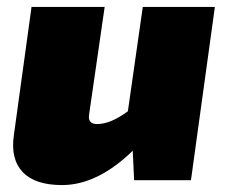

<svg xmlns="http://www.w3.org/2000/svg" viewBox="-20 -520 658 554"><path d="M600 -500 531 0H367L363 -85Q261 14 159 14Q81 14 45.5 -23.5Q10 -61 20 -130L71 -500H282L237 -189Q233 -162 260 -162Q299 -162 349 -199L392 -500Z"/></svg>

Font: Exo 2.0 Black
Style: Italic
Weight: 900
Italic angle: -8°
Designer: Natanael Gama
Version: Version 1.001;PS 001.001;hotconv 1.0.70;makeotf.lib2.5.58329